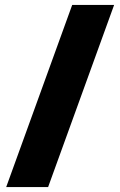

<svg xmlns="http://www.w3.org/2000/svg" viewBox="-20 -744 482 774"><path d="M440 -724 174 10H5L271 -724Z"/></svg>

Font: Noto Sans Armenian Black
Style: Regular
Weight: 900
Version: Version 2.007